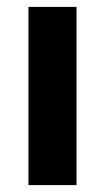

<svg xmlns="http://www.w3.org/2000/svg" viewBox="-20 -537 304 557"><path d="M202 -517V0H62.5V-517Z"/></svg>

Font: Public Sans
Style: Bold
Weight: 700
Designer: The Public Sans project authors (U.S. Web Design System). Libre Franklin designed by Pablo Impallari and Rodrigo Fuenzal
Version: Version 1.008; ttfautohint (v1.8.1) -l 8 -r 50 -G 200 -x 14 